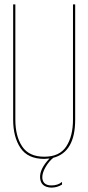

<svg xmlns="http://www.w3.org/2000/svg" viewBox="-20 -720 403 876"><path d="M323 -700V-174Q323 -26 223 0Q203 16 187.5 43Q172 70 173 92Q176 126 215 126Q244 126 263 110V122Q241 136 214 136Q166 134 163 92Q160 51 206 3Q190 5 182 5Q107 5 73.5 -45Q40 -95 40 -174V-700H50V-174Q50 -99 81 -52Q112 -5 182 -5Q252 -5 282.5 -52Q313 -99 313 -174V-700Z"/></svg>

Font: Bebas Neue Thin
Style: Regular
Weight: 200
Designer: Ryoichi Tsunekawa
Foundry: Ryoichi Tsunekawa
Version: Version 1.003;PS 001.003;hotconv 1.0.70;makeotf.lib2.5.58329